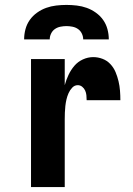

<svg xmlns="http://www.w3.org/2000/svg" viewBox="-20 -760 540 780"><path d="M106 0V-520H243V-414Q249 -436 258.5 -456Q268 -476 282 -492.5Q296 -509 316.5 -518.5Q337 -528 359 -528Q378 -528 396.5 -521Q415 -514 428.5 -499.5Q442 -485 449.5 -467Q457 -449 461.5 -430Q466 -411 467.5 -391.5Q469 -372 469 -353H332Q332 -363 331 -373Q330 -383 326 -392Q322 -401 314 -407.5Q306 -414 296 -414Q283 -414 273.5 -404Q264 -394 258.5 -381.5Q253 -369 250 -356Q247 -343 245.5 -329.5Q244 -316 243.5 -302.5Q243 -289 243 -276V0ZM78 -600Q78 -621 83.5 -641.5Q89 -662 101 -679Q113 -696 130.5 -708.5Q148 -721 167.5 -728Q187 -735 208 -737.5Q229 -740 250 -740Q271 -740 292 -737.5Q313 -735 332.5 -728Q352 -721 369.5 -708.5Q387 -696 399 -679Q411 -662 416.5 -641.5Q422 -621 422 -600H318Q318 -612 312.5 -623.5Q307 -635 297 -642Q287 -649 274.5 -651.5Q262 -654 250 -654Q238 -654 225.5 -651.5Q213 -649 203 -642Q193 -635 187.5 -623.5Q182 -612 182 -600Z"/></svg>

Font: Iosevka Term Curly Heavy
Style: Regular
Weight: 900
Designer: Belleve Invis
Foundry: Belleve Invis
Version: Version 32.3.0